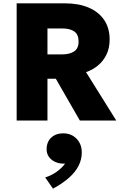

<svg xmlns="http://www.w3.org/2000/svg" viewBox="-20 -720 734 1147"><path d="M79.5 0V-700H370Q450 -700 509.8 -674.5Q569.5 -649 602.2 -600.8Q635 -552.5 635 -484Q635 -433 616.2 -394.2Q597.5 -355.5 565.5 -329Q533.5 -302.5 494 -289L674.5 0H457L313.5 -249.5H263.5V0ZM263.5 -395H349.5Q396 -395 422.8 -412.8Q449.5 -430.5 449.5 -472Q449.5 -514 423.8 -532Q398 -550 352 -550H263.5ZM296.5 407 250 340Q288.5 328 319.8 305.2Q351 282.5 368.5 257.5Q339 259 314 249Q289 239 273.8 219.2Q258.5 199.5 258.5 172Q258.5 128 286 102.2Q313.5 76.5 357.5 76.5Q406 76.5 437.2 108.5Q468.5 140.5 468.5 191Q468.5 232 450 269.2Q431.5 306.5 393.5 340.8Q355.5 375 296.5 407Z"/></svg>

Font: Geologica ExtraBold
Style: Regular
Weight: 800
Designer: Sindre Bremnes, Frode Helland
Foundry: Monokrom Skriftforlag AS
Version: Version 1.010;gftools[0.9.28]